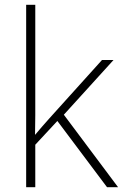

<svg xmlns="http://www.w3.org/2000/svg" viewBox="-20 -780 512 800"><path d="M127 -381Q127 -339 127 -299.5Q127 -260 126 -218Q141 -236 155 -252Q169 -268 185 -286L405 -530H453L246 -302L472 0H426L219 -276L127 -177V0H89V-760H127Z"/></svg>

Font: Noto Sans Gujarati UI ExtraLight
Style: Regular
Weight: 200
Designer: Jelle Bosma - Monotype Design Team, Universal Thirst
Foundry: Monotype Imaging Inc.
Version: Version 2.106; ttfautohint (v1.8.4.7-5d5b)